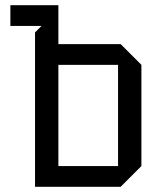

<svg xmlns="http://www.w3.org/2000/svg" viewBox="-20 -720 600 740"><path d="M435 -470H205V-80H435ZM525 -470V-80L445 0H115V-595L140 -620H20V-700H205V-550H445Z"/></svg>

Font: Tektur SemiCondensed
Style: Regular
Weight: 400
Width: 4
Designer: Adam Jagosz
Foundry: Adam Jagosz
Version: Version 1.005;gftools[0.9.30]